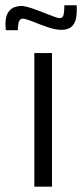

<svg xmlns="http://www.w3.org/2000/svg" viewBox="-60 -698 307 718"><path d="M68.4 0V-499.5H134.3V0ZM169.9 -586.4Q147.5 -586.4 118.4 -596.4Q89.4 -606.4 63.5 -616.9Q37.6 -627.4 24.4 -628.4Q15.6 -628.4 11.2 -617.7Q6.8 -606.9 6.8 -585H-38.1Q-38.6 -590.8 -39.1 -596.2Q-39.6 -601.6 -39.6 -606.4Q-39.6 -636.7 -29.5 -651.6Q-19.5 -666.5 -5.9 -671.1Q7.8 -675.8 18.6 -675.8Q31.7 -675.8 53 -668.9Q74.2 -662.1 96.9 -653.1Q119.6 -644 137.9 -637.2Q156.2 -630.4 163.6 -630.4Q175.3 -630.4 178 -644Q180.7 -657.7 180.7 -678.2H226.6Q227.1 -673.3 227.1 -669.2Q227.1 -665 227.1 -661.1Q227.1 -628.4 218.5 -612.5Q210 -596.7 197 -591.6Q184.1 -586.4 169.9 -586.4Z"/></svg>

Font: Pontano Sans Light
Style: Regular
Weight: 300
Designer: Vernon Adams
Foundry: Vernon Adams
Version: Version 2.001